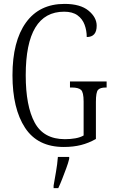

<svg xmlns="http://www.w3.org/2000/svg" viewBox="-20 -744 581 985"><path d="M307 10Q173 10 108.5 -88.5Q44 -187 44 -358Q44 -532 113 -628Q182 -724 311 -724Q392 -724 434 -689.5Q476 -655 476 -612Q476 -554 425 -554Q425 -587 414 -617Q403 -647 377.5 -665.5Q352 -684 309 -684Q112 -684 112 -358Q112 -200 158 -115Q204 -30 313 -30Q342 -30 367 -34.5Q392 -39 409 -49V-223Q409 -271 395.5 -283Q382 -295 349 -295H339V-326H527V-295H522Q494 -295 483 -283Q472 -271 472 -221V-31Q435 -10 395.5 0Q356 10 307 10ZM255 208Q261 173 267.5 136Q274 99 277 61H335V71Q330 92 320 119Q310 146 299.5 173Q289 200 279 221H255Z"/></svg>

Font: Noto Serif Ethiopic ExtraCondensed Light
Style: Regular
Weight: 300
Width: 2
Designer: Monotype Design Team
Foundry: Monotype Imaging Inc.
Version: Version 2.102; ttfautohint (v1.8.4.7-5d5b)